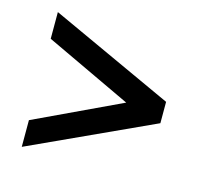

<svg xmlns="http://www.w3.org/2000/svg" viewBox="-69 -618 588 556"><g transform="rotate(15 225.0 -340.0)"><path d="M40 -218 299 -340 40 -462V-542L410 -372V-308L40 -138Z"/></g></svg>

Font: Protest Strike
Style: Regular
Weight: 400
Designer: Octavio Pardo
Foundry: Ashler Design
Version: Version 2.005; ttfautohint (v1.8.4.7-5d5b)